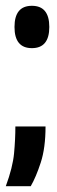

<svg xmlns="http://www.w3.org/2000/svg" viewBox="-37 -518 197 662"><path d="M-17 124Q7 59 11.5 10.5Q16 -38 16 -82H120Q120 -8 103.5 42.5Q87 93 69 124ZM73 -352Q13 -352 13 -425Q13 -498 73 -498Q133 -498 133 -425Q133 -352 73 -352Z"/></svg>

Font: Bricolage Grotesque 96pt Condensed SemiBold
Style: Regular
Weight: 600
Width: 3
Designer: Mathieu Triay
Foundry: Atelier Triay
Version: Version 1.001; ttfautohint (v1.8.4.7-5d5b);gftools[0.9.33.de